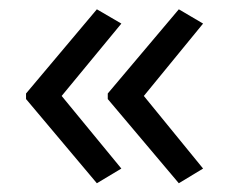

<svg xmlns="http://www.w3.org/2000/svg" viewBox="-20 -455 501 421"><path d="M37.1 -250 192.4 -434.6 246.1 -403.3 115.2 -244.6 246.1 -85.4 192.4 -53.2 37.1 -237.8ZM216.3 -250 372.1 -434.6 425.3 -403.3 295.4 -244.6 425.3 -85.4 372.1 -53.2 216.3 -237.8Z"/></svg>

Font: Bpm'online Open Sans
Style: Regular
Weight: 400
Foundry: Ascender Corporation
Version: Version 1.10